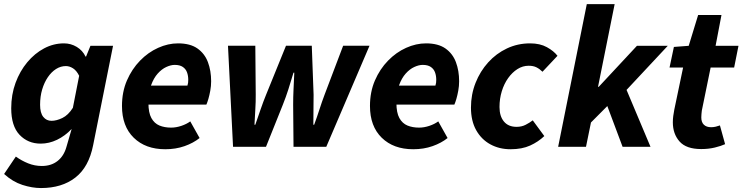

<svg xmlns="http://www.w3.org/2000/svg" viewBox="-24 -721 3647 943"><path d="M177.4 202.6Q134 202.6 86.1 187.2Q38.1 171.7 -3.8 133.5L53.8 48Q82 68.3 114.3 81.3Q146.6 94.2 181.4 94.2Q227.6 94.2 258.8 69.6Q289.9 45.1 302.4 0.2L327.9 -87.6Q295.2 -53.2 256.1 -34.4Q217 -15.6 175.8 -15.6Q113.2 -15.6 72.1 -58.8Q31.1 -102 31.1 -189.2Q31.1 -256.2 52.3 -313.9Q73.5 -371.6 110 -415.3Q146.5 -459 192.8 -483.5Q239.1 -508 290.2 -508Q324 -508 352.9 -490.7Q381.8 -473.3 396.2 -443H398.6L420.2 -496H531.2L433.5 -8.1Q412.4 99.5 346.2 151Q280 202.6 177.4 202.6ZM228.8 -127.6Q253.3 -127.6 282.1 -141.4Q311 -155.3 333.9 -191.5L364.8 -348.8Q352.2 -374.1 334.9 -385.3Q317.5 -396.5 299.6 -396.5Q274 -396.5 251.3 -382.1Q228.6 -367.7 211 -341.9Q193.4 -316.1 183.1 -281.6Q172.9 -247.2 172.9 -206.5Q172.9 -166.5 188.5 -147Q204 -127.6 228.8 -127.6Z M787.6 12Q690.7 12 632.9 -44.5Q575.1 -100.9 575.1 -200.5Q575.1 -269.5 599.4 -325.8Q623.8 -382 663.7 -423Q703.6 -464 752.5 -486Q801.4 -508 850.5 -508Q910.2 -508 945.8 -482.9Q981.4 -457.8 997.2 -415.7Q1013 -373.6 1013 -322Q1013 -298.3 1008.8 -275.7Q1004.7 -253.2 999.4 -235Q994 -216.9 989.6 -207.3H676.6L687.3 -300.7H896.6Q899 -308.4 899.8 -314.6Q900.6 -320.8 900.6 -329.1Q900.6 -349.2 894.5 -365.8Q888.4 -382.4 873.7 -392.3Q859 -402.3 834 -402.3Q815.4 -402.3 793 -392.1Q770.6 -381.9 750.7 -359.8Q730.7 -337.6 717.9 -301.9Q705 -266.2 705 -215.1Q705 -167.5 719.5 -141.2Q734 -114.9 759.1 -104.5Q784.2 -94.2 816.3 -94.2Q840.8 -94.2 866.6 -102.8Q892.3 -111.5 910.5 -124.8L956.3 -43.1Q925.8 -18.6 882.5 -3.3Q839.3 12 787.6 12Z M1120.6 0 1095.7 -496.5H1230L1232 -256Q1232.4 -221.6 1230 -183.9Q1227.6 -146.1 1225.9 -108.4H1229.9Q1243 -146.1 1256 -183.9Q1268.9 -221.6 1283 -256L1380.7 -496.5H1507.3L1516.2 -256Q1516.2 -221.6 1515.6 -184.4Q1515 -147.2 1515 -108.4H1519Q1533 -146.1 1545.1 -183.9Q1557.2 -221.6 1570.2 -256L1661.4 -496.5H1790.9L1578.5 0H1417.6L1415.8 -206.2Q1415.8 -244.2 1417.6 -281.5Q1419.4 -318.8 1421.4 -364H1417.4Q1404 -318.8 1392.2 -281.8Q1380.4 -244.8 1365 -206.2L1282.4 0Z M2005.6 12Q1908.7 12 1850.9 -44.5Q1793.1 -100.9 1793.1 -200.5Q1793.1 -269.5 1817.4 -325.8Q1841.8 -382 1881.7 -423Q1921.6 -464 1970.5 -486Q2019.4 -508 2068.5 -508Q2128.2 -508 2163.8 -482.9Q2199.4 -457.8 2215.2 -415.7Q2231 -373.6 2231 -322Q2231 -298.3 2226.8 -275.7Q2222.7 -253.2 2217.4 -235Q2212 -216.9 2207.6 -207.3H1894.6L1905.3 -300.7H2114.6Q2117 -308.4 2117.8 -314.6Q2118.6 -320.8 2118.6 -329.1Q2118.6 -349.2 2112.5 -365.8Q2106.4 -382.4 2091.7 -392.3Q2077 -402.3 2052 -402.3Q2033.4 -402.3 2011 -392.1Q1988.6 -381.9 1968.7 -359.8Q1948.7 -337.6 1935.9 -301.9Q1923 -266.2 1923 -215.1Q1923 -167.5 1937.5 -141.2Q1952 -114.9 1977.1 -104.5Q2002.2 -94.2 2034.3 -94.2Q2058.8 -94.2 2084.6 -102.8Q2110.3 -111.5 2128.5 -124.8L2174.3 -43.1Q2143.8 -18.6 2100.5 -3.3Q2057.3 12 2005.6 12Z M2483.4 12Q2428.2 12 2384.3 -12.1Q2340.3 -36.1 2314.7 -81.7Q2289.1 -127.4 2289.1 -192.5Q2289.1 -256.8 2311.6 -313.8Q2334.1 -370.8 2373.7 -414.6Q2413.3 -458.4 2466 -483.2Q2518.7 -508 2579.6 -508Q2628.3 -508 2662.2 -489.2Q2696.1 -470.4 2714.1 -446.9L2640.4 -368.6Q2626.1 -382.8 2610.6 -390.4Q2595.1 -398.1 2572.5 -398.1Q2543.4 -398.1 2517.5 -381.8Q2491.7 -365.4 2471.8 -337.5Q2451.8 -309.6 2440.6 -273Q2429.3 -236.4 2429.3 -195.4Q2429.3 -150.4 2451 -124.2Q2472.6 -98 2513.2 -98Q2538 -98 2557.7 -108.1Q2577.4 -118.2 2592.6 -129.9L2649.4 -52.7Q2619.7 -24.4 2579.7 -6.2Q2539.7 12 2483.4 12Z M2717.3 0 2858 -700.6H2994.8L2913.2 -294.7H2916.8L3104.4 -496.1H3255.8L3053.3 -279.4L3170.9 0H3033.8L2958.8 -200.1L2878.5 -119.4L2854.1 0Z M3420.1 11.1Q3346.4 11.1 3313.5 -26.2Q3280.6 -63.5 3280.6 -120.5Q3280.6 -136.2 3282.7 -151.6Q3284.8 -167 3287.8 -182.6L3331 -389.2H3264.4L3285.8 -490.5L3358.6 -496L3404.9 -647.4H3519.5L3490.6 -496H3603L3581.7 -389.2H3466.2L3422.9 -177.4Q3421.9 -168.4 3421.2 -160.7Q3420.4 -153 3420.4 -144.1Q3420.4 -120.4 3433.2 -108.3Q3445.9 -96.2 3468.4 -96.2Q3480.7 -96.2 3491.6 -98.9Q3502.5 -101.6 3511.9 -105L3537.3 -12.9Q3517.6 -3.9 3487 3.6Q3456.4 11.1 3420.1 11.1Z"/></svg>

Font: Source Sans 3
Style: Italic
Weight: 200
Italic angle: -11°
Designer: Paul D. Hunt
Foundry: Adobe
Version: Version 3.046;hotconv 1.0.118;makeotfexe 2.5.65603